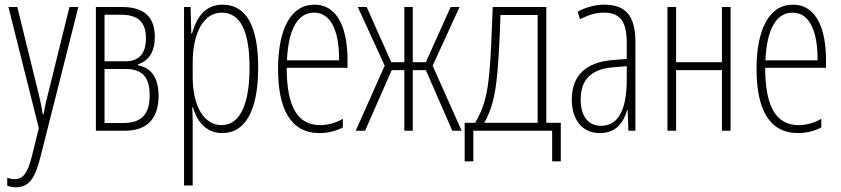

<svg xmlns="http://www.w3.org/2000/svg" viewBox="-20 -559 3597 821"><path d="M47 242C101 242 129 207 152 116L315 -529H277L186 -160C179 -134 173 -109 166 -70H163C159 -89 159 -100 145 -159L54 -529H16L146 -11L116 110C98 181 79 207 43 207C32 207 21 205 11 201V235C22 239 34 242 47 242Z M390 0H514C616 0 658 -59 658 -149C658 -225 628 -269 570 -280V-284C623 -301 642 -346 642 -401C642 -481 602 -529 503 -529H390ZM427 -297V-496H498C573 -496 604 -462 604 -395C604 -332 576 -297 517 -297ZM427 -33V-264H517C586 -264 620 -232 620 -151C620 -73 587 -33 508 -33Z M767 234H804V-29C804 -59 803 -85 802 -100H805C820 -46 857 10 931 10C1024 10 1084 -78 1084 -270C1084 -451 1031 -539 932 -539C855 -539 820 -482 801 -416H798L795 -529H767ZM927 -24C854 -24 804 -103 804 -228V-291C804 -416 849 -505 928 -505C1010 -505 1047 -421 1047 -270C1047 -89 994 -24 927 -24Z M1346 10C1380 10 1416 2 1446 -14V-51C1414 -32 1379 -24 1349 -24C1250 -24 1206 -107 1206 -269H1466V-303C1466 -426 1430 -539 1324 -539C1223 -539 1169 -433 1169 -264C1169 -94 1222 10 1346 10ZM1207 -301C1213 -439 1256 -505 1323 -505C1402 -505 1431 -412 1430 -301Z M1501 0H1541L1655 -259H1709V0H1745V-259H1801L1914 0H1954L1830 -278L1945 -529H1907L1801 -293H1745V-529H1709V-293H1653L1548 -529H1510L1625 -278Z M1967 131H2004V0H2341V131H2378V-34H2316V-529H2087C2082 -398 2079 -320 2073 -255C2064 -153 2050 -100 2012 -34H1967ZM2051 -34C2082 -90 2098 -148 2107 -251C2112 -315 2117 -383 2120 -495H2279V-34Z M2545 10C2617 10 2647 -38 2662 -89H2664L2667 0H2697V-378C2697 -492 2656 -539 2563 -539C2525 -539 2485 -528 2450 -509L2460 -477C2499 -496 2529 -505 2560 -505C2629 -505 2660 -473 2660 -374V-307L2598 -302C2488 -293 2425 -238 2425 -133C2425 -58 2461 10 2545 10ZM2550 -21C2496 -21 2463 -61 2463 -133C2463 -218 2507 -263 2600 -271L2660 -276V-218C2660 -100 2629 -21 2550 -21Z M2834 0H2871V-259H3067V0H3104V-529H3067V-293H2871V-529H2834Z M3392 10C3426 10 3462 2 3492 -14V-51C3460 -32 3425 -24 3395 -24C3296 -24 3252 -107 3252 -269H3512V-303C3512 -426 3476 -539 3370 -539C3269 -539 3215 -433 3215 -264C3215 -94 3268 10 3392 10ZM3253 -301C3259 -439 3302 -505 3369 -505C3448 -505 3477 -412 3476 -301Z"/></svg>

Font: Noto Sans ExtraCondensed ExtraLight
Style: Regular
Weight: 200
Width: 2
Designer: Monotype Design Team
Foundry: Monotype Imaging Inc.
Version: Version 2.013